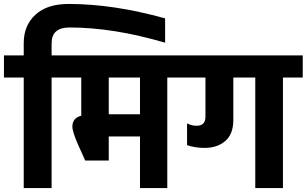

<svg xmlns="http://www.w3.org/2000/svg" viewBox="-50 -951 1551 971"><path d="M297 -931Q524 -931 785 -858V-735Q524 -812 301 -812Q211 -812 211 -732V-671H311V-559H211V0H70V-559H-30V-671H70V-733Q70 -822 129 -876.5Q188 -931 297 -931Z M251 -559V-671H896V-559H796V0H658V-261H500V-139H381L345 -219Q316 -285 316 -311Q316 -354 361 -366V-559ZM658 -559H500V-373H658Z M836 -671H1481V-559H1381V0H1241V-559H1130V-345Q1130 -273 1089.5 -238Q1049 -203 985 -203Q937 -203 896 -217V-327Q918 -315 945 -315Q989 -315 989 -361V-559H836Z"/></svg>

Font: Hind Bold
Style: Regular
Weight: 700
Designer: Manushi Parikh, Satya Rajpurohit
Foundry: Indian Type Foundry
Version: Version 1.201;PS 1.0;hotconv 1.0.78;makeotf.lib2.5.61930; tt